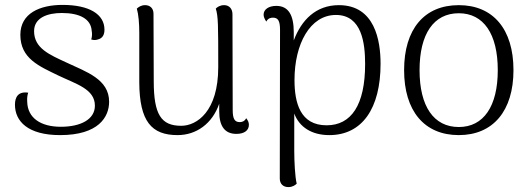

<svg xmlns="http://www.w3.org/2000/svg" viewBox="-20 -538 2162 783"><path d="M225 13C382 13 425 -61 425 -123C425 -215 332 -245 251 -283C182 -315 119 -341 119 -411C119 -466 174 -485 232 -485C305 -485 351 -461 354 -412C356 -402 356 -389 352 -377C362 -374 370 -374 379 -377C399 -382 406 -397 406 -417C406 -480 344 -518 235 -518C143 -518 63 -484 63 -396C63 -299 140 -268 218 -230C291 -195 367 -175 367 -107C367 -51 309 -21 228 -21C146 -21 93 -57 91 -122C90 -137 91 -148 95 -160C55 -166 41 -143 41 -111C41 -44 93 13 225 13Z M984 -56C977 -42 965 -40 958 -40C937 -40 929 -53 929 -90L928 -480C928 -503 914 -517 894 -517C877 -517 866 -509 860 -503C870 -471 870 -436 870 -264C870 -84 783 -25 719 -25C637 -25 607 -71 607 -207L606 -482C606 -504 592 -517 572 -517C556 -517 546 -510 538 -503C545 -479 548 -442 548 -404V-201C549 -43 598 13 704 13C781 13 846 -34 874 -115V-84C874 -23 897 8 944 8C976 8 995 -6 995 -29C995 -38 992 -46 984 -56Z M1362 -517C1268 -517 1209 -456 1178 -373V-407C1178 -475 1157 -514 1107 -514C1076 -514 1055 -500 1055 -478C1055 -470 1059 -460 1066 -450C1073 -464 1085 -466 1093 -466C1114 -466 1122 -453 1122 -416L1121 190C1121 212 1135 225 1156 225C1173 225 1184 217 1190 211C1183 183 1180 118 1180 76V-75C1201 -19 1252 13 1323 13C1457 13 1532 -96 1532 -278C1532 -372 1509 -517 1362 -517ZM1312 -27C1204 -27 1181 -119 1181 -212C1181 -358 1244 -477 1350 -477C1456 -477 1469 -361 1469 -277C1469 -109 1412 -27 1312 -27Z M1851 13C1991 13 2074 -86 2074 -252C2074 -419 1991 -517 1851 -517C1710 -517 1628 -419 1628 -252C1628 -86 1710 13 1851 13ZM1851 -20C1749 -20 1691 -104 1691 -252C1691 -400 1749 -484 1851 -484C1952 -484 2010 -400 2010 -252C2010 -104 1952 -20 1851 -20Z"/></svg>

Font: Arima Koshi Light
Style: Regular
Weight: 300
Designer: Joana Correia and Natanael Gama
Foundry: NDISCOVER
Version: Version 1.019;PS 001.019;hotconv 1.0.88;makeotf.lib2.5.64775